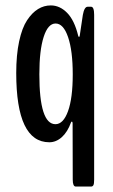

<svg xmlns="http://www.w3.org/2000/svg" viewBox="-20 -517 415 705"><path d="M258.3 168Q247.1 168 247.1 142.6L246.6 -64Q246.6 -70.3 243.7 -70.3Q241.2 -70.3 240.7 -67.4Q228 -32.2 207 -13.4Q186 5.4 161.1 5.4Q39.6 5.4 39.6 -249Q39.6 -315.4 50.3 -365.2Q61 -415 79.6 -442.9Q98.1 -470.7 119.9 -483.9Q141.6 -497.1 166.5 -497.1Q199.7 -497.1 226.6 -469.7Q253.4 -442.4 267.1 -385.7Q268.6 -381.3 270 -381.3Q272 -381.3 272.9 -386.7Q272.9 -389.6 284.2 -462.4Q289.6 -492.2 301.8 -492.2H314.5Q325.7 -492.2 325.7 -462.4V142.6Q325.7 157.7 323 162.8Q320.3 168 314.5 168ZM183.6 -61Q212.4 -61 229.7 -108.6Q247.1 -156.2 247.1 -244.1Q247.1 -330.6 230 -380.6Q212.9 -430.7 184.1 -430.7Q156.2 -430.7 140.4 -381.6Q124.5 -332.5 124.5 -244.1Q124.5 -61 183.6 -61Z"/></svg>

Font: BenchNine
Style: Bold
Weight: 700
Version: Version 1 ; ttfautohint (v0.92.18-e454-dirty) -l 8 -r 50 -G 